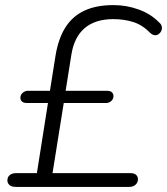

<svg xmlns="http://www.w3.org/2000/svg" viewBox="-20 -733 655 753"><path d="M42 0Q25 0 17 -7.5Q9 -15 9 -25Q9 -39 18.5 -46.5Q28 -54 43 -54H143L122 -37L170 -341L182 -329H87Q72 -329 66 -335Q60 -341 60 -350Q60 -361 69 -369Q78 -377 90 -377H184L173 -359L198 -516Q209 -582 236.5 -625.5Q264 -669 310.5 -691Q357 -713 425 -713Q477 -713 524.5 -695.5Q572 -678 603 -646Q613 -638 614.5 -628.5Q616 -619 612.5 -611.5Q609 -604 602 -599Q595 -594 586.5 -595Q578 -596 569 -604Q539 -635 503 -646.5Q467 -658 424 -658Q354 -658 312.5 -623Q271 -588 260 -519L235 -362L226 -377H398Q413 -377 419 -371Q425 -365 425 -356Q425 -345 416.5 -337Q408 -329 395 -329H230L186 -54H491Q507 -54 514 -47Q521 -40 521 -30Q521 -17 511.5 -8.5Q502 0 487 0Z"/></svg>

Font: Nunito ExtraLight Light
Style: Italic
Weight: 300
Italic angle: -9°
Version: Version 3.602